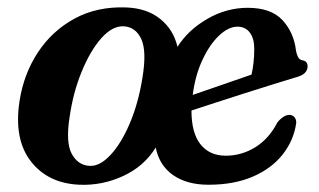

<svg xmlns="http://www.w3.org/2000/svg" viewBox="-20 -498 878 529"><path d="M327.5 -477.5Q384.5 -475.5 421.2 -446Q458 -416.5 469 -369Q498.5 -415.5 551.2 -446Q604 -476.5 662.5 -476.5Q726.5 -476.5 758 -442.8Q789.5 -409 795.5 -359Q797 -349 801 -341.2Q805 -333.5 812.5 -332Q827.5 -330 827.5 -315Q827.5 -305 819.8 -297Q812 -289 792 -284Q768.5 -277 731.8 -265.5Q695 -254 653.5 -240.8Q612 -227.5 573.5 -215Q535 -202.5 507.5 -193.5Q507.5 -131.5 532.5 -100.2Q557.5 -69 602 -69Q645.5 -69 683.2 -92.2Q721 -115.5 744.5 -161Q761.5 -181.5 777.5 -181.5Q787.5 -181 792.2 -174Q797 -167 796 -158Q789 -110.5 758.5 -72Q728 -33.5 676.2 -11.2Q624.5 11 554.5 11Q495 11 457 -15.5Q419 -42 409 -91.5Q377 -39.5 319.2 -13Q261.5 13.5 199.5 11Q112 7.5 64.8 -53.8Q17.5 -115 34 -220.5Q45.5 -294.5 84.5 -353.8Q123.5 -413 185.5 -446.8Q247.5 -480.5 327.5 -477.5ZM227 -41Q255 -39.5 284.2 -70.8Q313.5 -102 337.2 -157.2Q361 -212.5 372.5 -284Q384.5 -356.5 369.5 -389.8Q354.5 -423 322 -425.5Q290 -427.5 259.2 -392.8Q228.5 -358 205 -300.5Q181.5 -243 172 -177Q160.5 -105.5 177.8 -74Q195 -42.5 227 -41ZM634.5 -424.5Q609.5 -424.5 583.8 -400.2Q558 -376 538 -333.5Q518 -291 511 -236.5Q546 -248.5 592.2 -264.5Q638.5 -280.5 673 -292.5Q676.5 -307.5 678.5 -325.5Q680.5 -343.5 680.5 -362.5Q681 -390.5 668.8 -407.5Q656.5 -424.5 634.5 -424.5Z"/></svg>

Font: Fraunces 9pt SemiBold
Style: Italic
Weight: 600
Italic angle: -16°
Version: Version 1.000;[b76b70a41]